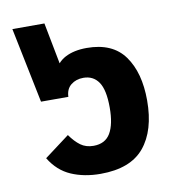

<svg xmlns="http://www.w3.org/2000/svg" viewBox="-71 -648 668 726"><g transform="rotate(-10 263.0 -285.5)"><path d="M258 13Q195 13 145.5 -8.5Q96 -30 65 -81L161 -153Q180 -126 200.5 -111Q221 -96 250 -96Q295 -96 315 -130Q335 -164 335 -228Q335 -296 314.5 -326Q294 -356 256 -356Q228 -356 208.5 -340.5Q189 -325 188 -295H83L24 -584H147L184 -392H158Q172 -430 205.5 -447.5Q239 -465 288 -465Q387 -465 433 -401Q479 -337 479 -230Q479 -115 426 -51Q373 13 258 13Z"/></g></svg>

Font: Farlight84_Sys_V01
Style: Bold
Weight: 700
Designer: Monotype Design Team, Nadine Chahine and Nizar Qandah
Foundry: Monotype Imaging Inc.
Version: Version 2.004;October 31, 2024;FontCreator 14.0.0.2814 64-bi